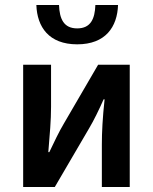

<svg xmlns="http://www.w3.org/2000/svg" viewBox="-20 -751 614 771"><path d="M73 0H200L338 -236C356 -266 378 -311 396 -352H400C392 -278 389 -220 389 -170V0H501V-491H374L236 -254C218 -224 196 -178 178 -140H174C180 -212 185 -268 185 -322V-491H73ZM126 -731C129 -643 176 -573 290 -573C404 -573 451 -643 454 -731H363C361 -675 344 -637 290 -637C236 -637 219 -675 217 -731Z"/></svg>

Font: DAIFUKU Sans Semibold
Style: Regular
Weight: 600
Designer: Original font ‘Source Sans 3’ : Paul D. Hunt
Foundry: Daifuku
Version: Version 1.000